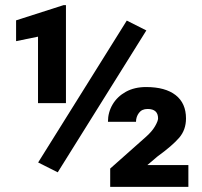

<svg xmlns="http://www.w3.org/2000/svg" viewBox="-20 -732 790 752"><path d="M553.2 -612.8 206.1 -57.1 129.4 -95.7 476.6 -651.4ZM238.3 -711.9V-328.1H128.9V-588.4L43 -570.8V-652.3L229 -711.9ZM717.8 -85.4V0H411.6V-71.8L550.8 -195.3Q575.2 -216.8 587.2 -237.5Q599.1 -258.3 599.1 -268.1Q599.1 -305.2 558.1 -305.2Q535.6 -305.2 524.2 -289.8Q512.7 -274.4 512.7 -254.9H402.8Q402.8 -292 421.1 -323Q439.5 -354 473.1 -372.6Q506.8 -391.1 552.2 -391.1Q627.4 -391.1 668 -359.4Q708.5 -327.6 708.5 -268.1Q708.5 -223.6 681.9 -192.6Q655.3 -161.6 596.2 -118.7L557.1 -85.4Z"/></svg>

Font: Vazirmatn RD Black
Style: Regular
Weight: 900
Designer: Saber Rastikerdar
Foundry: Saber Rastikerdar
Version: Version 32.102